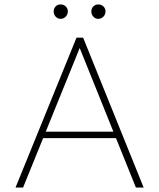

<svg xmlns="http://www.w3.org/2000/svg" viewBox="-20 -846 718 866"><path d="M50 0 325 -676H355L628 0H593L332 -648H347L84 0ZM165 -223V-252H514V-223ZM253 -761Q240 -761 231 -771Q222 -781 222 -794Q222 -808 231 -817Q240 -826 253 -826Q267 -826 276.5 -817Q286 -808 286 -794Q286 -781 276.5 -771Q267 -761 253 -761ZM423 -761Q410 -761 401 -771Q392 -781 392 -794Q392 -808 401 -817Q410 -826 423 -826Q437 -826 446.5 -817Q456 -808 456 -794Q456 -781 446.5 -771Q437 -761 423 -761Z"/></svg>

Font: Outfit Thin Thin
Style: Regular
Weight: 250
Version: Version 1.100;gftools[0.9.27]